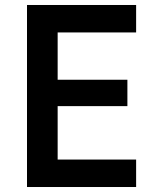

<svg xmlns="http://www.w3.org/2000/svg" viewBox="-20 -750 640 770"><path d="M88.3 0V-730H525.9V-619.9H211.2V-430.2H490.9V-324.4H211.2V-110.1H525.9V0Z"/></svg>

Font: Atlassian Mono
Style: Regular
Weight: 400
Monospace: yes
Designer: Philipp Nurullin, Konstantin Bulenkov
Foundry: Modifications by Atlassian Pty Ltd, manufactured by JetBrains
Version: Version 2.304